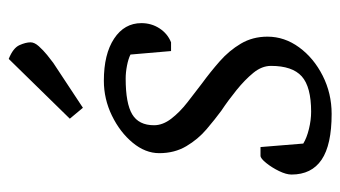

<svg xmlns="http://www.w3.org/2000/svg" viewBox="-190 -581 780 440"><g transform="rotate(-90 200.0 -361.0)"><path d="M159 9Q88 9 54 -14Q20 -37 20 -83Q20 -95 28 -111.5Q36 -128 46.5 -141Q57 -154 63 -154H83L91 -56Q104 -48 124.5 -43Q145 -38 164 -38Q221 -38 245 -59.5Q269 -81 269 -130Q269 -151 253 -170.5Q237 -190 213.5 -209Q190 -228 166 -244Q147 -258 124 -277.5Q101 -297 85 -324Q69 -351 69 -386Q69 -418 93 -447Q117 -476 155 -494.5Q193 -513 235 -513Q296 -513 331.5 -489.5Q367 -466 367 -427Q367 -404 355 -385.5Q343 -367 323 -359H303L295 -452Q285 -457 269.5 -460Q254 -463 240 -463Q183 -463 158 -448Q133 -433 133 -398Q133 -378 148 -358.5Q163 -339 185.5 -321.5Q208 -304 229 -288Q255 -269 279.5 -247.5Q304 -226 320 -199Q336 -172 336 -138Q336 -99 311.5 -65.5Q287 -32 246.5 -11.5Q206 9 159 9ZM173 -561 148 -591 285 -731Q310 -721 316.5 -706.5Q323 -692 323 -681Q323 -672 314 -662Q305 -652 294 -643Q283 -634 276 -629Z"/></g></svg>

Font: Faustina Light
Style: Italic
Weight: 300
Italic angle: -8°
Designer: Alfonso Garcia
Foundry: http://www.omnibus-type.com
Version: Version 1.200